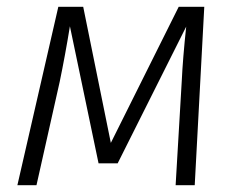

<svg xmlns="http://www.w3.org/2000/svg" viewBox="-20 -543 696 563"><path d="M551 0H495L513 -306Q516 -371 526 -465L325 -64H269L185 -466Q171 -380 155 -303L87 0H31L151 -523H224L305 -124L504 -523H579Z"/></svg>

Font: Fira Sans Light
Style: Italic
Weight: 300
Italic angle: -8°
Designer: bBox Type GmbH & Carrois Corporate GbR & Edenspiekermann AG
Foundry: bBox Type GmbH & Carrois Corporate GbR & Edenspiekermann AG
Version: Version 4.301